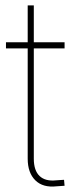

<svg xmlns="http://www.w3.org/2000/svg" viewBox="-20 -685 275 707"><path d="M217.8 -529.3V-506.8H2V-529.3ZM82 -665H104.5V-100.6Q104.5 -57.1 125.7 -36.9Q147 -16.6 187 -21Q194.3 -21.5 201.4 -22Q208.5 -22.5 215.8 -22.9L217.8 -1Q210.9 -0.5 203.6 0Q196.3 0.5 189 1Q138.2 6.8 110.1 -21Q82 -48.8 82 -100.6Z"/></svg>

Font: Inter 24pt Thin
Style: Regular
Weight: 250
Designer: Rasmus Andersson
Foundry: rsms
Version: Version 4.001;git-66647c0bb